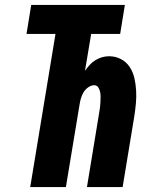

<svg xmlns="http://www.w3.org/2000/svg" viewBox="-20 -755 640 775"><path d="M102 0 204 -618H87L106 -735H484L465 -618H348L323 -469Q332 -482 342 -493Q352 -504 365 -512Q378 -520 392 -524Q406 -528 420 -528Q446 -528 468 -516.5Q490 -505 503.5 -484.5Q517 -464 522.5 -439.5Q528 -415 529.5 -389Q531 -363 528.5 -337Q526 -311 522 -285L475 0H331L381 -304Q383 -314 384 -324.5Q385 -335 385.5 -345Q386 -355 386 -365Q386 -375 384 -384.5Q382 -394 376.5 -402.5Q371 -411 360 -411Q348 -411 336 -402.5Q324 -394 317 -382Q310 -370 306.5 -357.5Q303 -345 301 -332L246 0Z"/></svg>

Font: Iosevka Aile Heavy
Style: Italic
Weight: 900
Italic angle: -9°
Designer: Belleve Invis
Foundry: Belleve Invis
Version: Version 31.1.0; ttfautohint (v1.8.4)